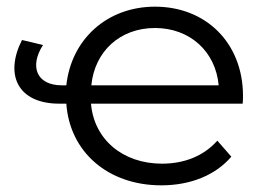

<svg xmlns="http://www.w3.org/2000/svg" viewBox="-20 -551 794 576"><path d="M254 -295C264 -397 340 -467 445 -467C550 -467 627 -396 636 -295ZM464 5C551 5 626 -25 674 -81L632 -129C591 -83 533 -60 466 -60C348 -60 262 -133 253 -240H708C709 -248 709 -257 709 -263C709 -422 598 -531 445 -531C302 -531 194 -434 179 -295H166C89 -295 68 -352 109 -416L46 -431C-7 -327 33 -240 158 -240H179C189 -96 303 5 464 5Z"/></svg>

Font: Montserrat-Alt1
Style: Regular
Weight: 400
Designer: Differentunic
Foundry: Differentunic
Version: Version 7.222